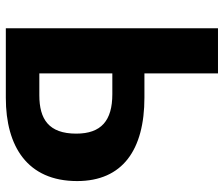

<svg xmlns="http://www.w3.org/2000/svg" viewBox="-76 -712 787 676"><g transform="rotate(90 318.0 -373.5)"><path d="M323 -488H238V-747H79V0H324C495 0 617 -76 617 -251C617 -411 507 -488 323 -488ZM315 -118H238V-375H311C404 -375 450 -336 450 -248C450 -151 399 -118 315 -118Z"/></g></svg>

Font: Glow Sans SC Normal
Style: Bold
Weight: 700
Designer: Ryoko NISHIZUKA (kana, bopomofo & ideographs); Paul D. Hunt (Latin, Greek & Cyrillic); Sandoll Communications, Soo-young
Version: Version 0.93